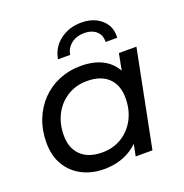

<svg xmlns="http://www.w3.org/2000/svg" viewBox="-133 -864 949 989"><g transform="rotate(-20 341.0 -369.0)"><path d="M272 6Q205 6 152 -21.5Q99 -49 68.5 -100Q38 -151 38 -223Q38 -291 60.5 -348Q83 -405 123.5 -447Q164 -489 219 -512Q274 -535 338 -535Q407 -535 455 -511Q503 -487 529 -440.5Q555 -394 555 -327Q555 -229 521 -153.5Q487 -78 423.5 -36Q360 6 272 6ZM293 -78Q353 -78 400 -107Q447 -136 473.5 -186.5Q500 -237 500 -302Q500 -372 459 -411.5Q418 -451 342 -451Q283 -451 236 -422.5Q189 -394 162 -343.5Q135 -293 135 -227Q135 -158 176 -118Q217 -78 293 -78ZM446 0 474 -137 506 -260 519 -386 547 -530H643L538 0ZM241 -607Q252 -670 301.5 -707Q351 -744 418 -744Q463 -744 497 -727Q531 -710 550 -679.5Q569 -649 566 -607H502Q504 -644 479.5 -666Q455 -688 413 -688Q372 -688 343 -666Q314 -644 308 -607Z"/></g></svg>

Font: MOST Montserrat Medium
Style: Italic
Weight: 500
Italic angle: -11.3°
Designer: Julieta Ulanovsky
Foundry: Julieta Ulanovsky
Version: Version 8.000;March 11, 2024;FontCreator 15.0.0.2926 64-bit